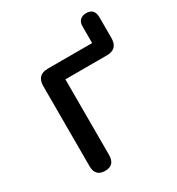

<svg xmlns="http://www.w3.org/2000/svg" viewBox="-152 -706 745 809"><g transform="rotate(-30 221.0 -301.0)"><path d="M125 7Q77 7 77 -43V-433Q77 -487 131 -487H346V-565Q345 -587 356.5 -598Q368 -609 387 -609Q427 -609 427 -565V-465Q427 -411 374 -411H172V-43Q172 7 125 7Z"/></g></svg>

Font: Chiron GoRound TC
Style: Regular
Weight: 400
Designer: Ryoko NISHIZUKA 西塚涼子 (kana, bopomofo & ideographs); Paul D. Hunt (Latin, Greek & Cyrillic); Sandoll Communications 산돌커뮤니
Foundry: Adobe
Version: Version 1.000;hotconv 1.1.1;makeotfexe 2.6.0